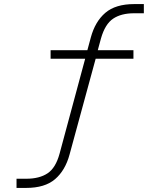

<svg xmlns="http://www.w3.org/2000/svg" viewBox="-20 -733 788 941"><path d="M61 188V143H109Q173 143 213 116.5Q253 90 272 20L399 -451L411 -445H228V-487H417L405 -475L425 -549Q446 -627 496 -670Q546 -713 638 -713H685V-668H637Q574 -668 534.5 -641.5Q495 -615 475 -545L456 -475L445 -487H634V-445H431L451 -453L321 24Q300 102 250 145Q200 188 108 188Z"/></svg>

Font: Nunito Sans 10pt Expanded ExtraLight
Style: Regular
Weight: 250
Width: 7
Designer: Vernon Adams
Foundry: Vernon Adams
Version: Version 3.101;gftools[0.9.27]